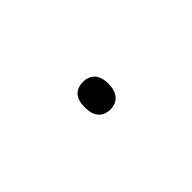

<svg xmlns="http://www.w3.org/2000/svg" viewBox="13 -741 503 503"><g transform="rotate(-45 265.0 -489.0)"><path d="M267 -438C295 -438 311 -457 311 -490C311 -522 295 -540 267 -540C238 -540 223 -522 223 -490C223 -457 238 -438 267 -438Z"/></g></svg>

Font: Noto Sans Mono Condensed Light
Style: Regular
Weight: 300
Width: 3
Designer: Monotype Design Team
Foundry: Monotype Imaging Inc.
Version: Version 2.014